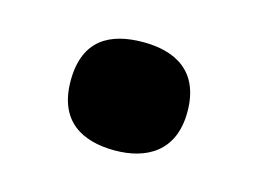

<svg xmlns="http://www.w3.org/2000/svg" viewBox="-42 -507 410 305"><g transform="rotate(15 163.0 -354.0)"><path d="M163 -265C214 -265 259 -288 259 -354C259 -422 214 -443 163 -443C109 -443 67 -422 67 -354C67 -288 109 -265 163 -265Z"/></g></svg>

Font: Noto Serif Gurmukhi Black
Style: Regular
Weight: 900
Designer: Vaibhav Singh and the Monotype Design Team
Foundry: Monotype Imaging Inc.
Version: Version 2.004